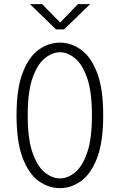

<svg xmlns="http://www.w3.org/2000/svg" viewBox="-20 -916 590 946"><path d="M275.5 11Q220 11 171.2 -23.5Q122.5 -58 92 -136.8Q61.5 -215.5 61.5 -348Q61.5 -480 92 -558.5Q122.5 -637 171.2 -671.5Q220 -706 275.5 -706Q330 -706 378.8 -671.5Q427.5 -637 458 -558.5Q488.5 -480 488.5 -348Q488.5 -215.5 458 -136.8Q427.5 -58 378.8 -23.5Q330 11 275.5 11ZM275.5 -37Q313 -37 349.2 -66Q385.5 -95 409.2 -163Q433 -231 433 -348Q433 -464.5 409.2 -532.2Q385.5 -600 349.2 -629.2Q313 -658.5 275.5 -658.5Q237.5 -658.5 201 -629.2Q164.5 -600 140.5 -532.2Q116.5 -464.5 116.5 -348Q116.5 -231 140.5 -163Q164.5 -95 201 -66Q237.5 -37 275.5 -37ZM128 -895.5H187.5L276.5 -805L364 -895.5H424L295.5 -771H256Z"/></svg>

Font: Trispace SemiCondensed ExtraLight
Style: Regular
Weight: 200
Width: 4
Designer: Tyler Finck
Foundry: Etcetera Type Company
Version: Version 1.210; ttfautohint (v1.8.3)